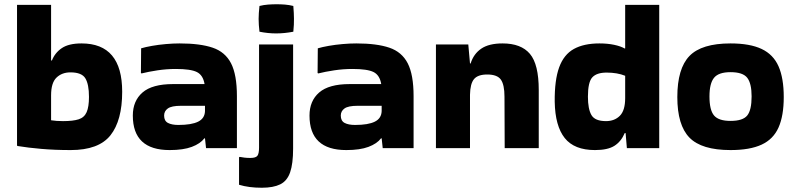

<svg xmlns="http://www.w3.org/2000/svg" viewBox="-20 -705 3727 902"><path d="M554 -274Q554 -139 499 -69.5Q444 0 312 0Q238 0 174.5 -5.5Q111 -11 63 -19L60 -21V-682H220V-421H224Q238 -457 270.5 -479Q303 -501 363 -501Q554 -501 554 -274ZM220 -257V-140Q244 -136 276 -136Q323 -136 349.5 -144.5Q376 -153 387 -178Q398 -203 398 -250Q398 -309 381 -337Q364 -365 311 -365Q271 -365 245.5 -340.5Q220 -316 220 -257Z M824 -501Q920 -501 979 -481Q1038 -461 1065.5 -407.5Q1093 -354 1093 -253V-9H948L943 -55H940Q921 -30 881 -15Q841 0 777 0Q604 0 604 -162Q604 -231 649.5 -270.5Q695 -310 793 -310H941Q934 -352 905 -366.5Q876 -381 806 -381Q762 -381 719.5 -374.5Q677 -368 645 -360L642 -362L643 -478Q663 -484 694 -489.5Q725 -495 759.5 -498Q794 -501 824 -501ZM818 -118Q880 -118 911 -133.5Q942 -149 943 -183V-208H830Q786 -208 768.5 -195.5Q751 -183 751 -162Q751 -137 769 -127.5Q787 -118 818 -118Z M1358 -677Q1361 -641 1361 -617Q1361 -603 1360.5 -588.5Q1360 -574 1358 -556Q1337 -552 1317 -550Q1297 -548 1277 -548Q1258 -548 1238.5 -550Q1219 -552 1199 -556Q1197 -573 1196 -587.5Q1195 -602 1195 -616Q1195 -629 1196 -644Q1197 -659 1199 -677Q1219 -682 1239.5 -683.5Q1260 -685 1280 -685Q1299 -685 1318.5 -683.5Q1338 -682 1358 -677ZM1357 -7Q1357 64 1343 104.5Q1329 145 1296.5 161Q1264 177 1210 177Q1179 177 1152.5 173.5Q1126 170 1103 163V34L1106 32Q1117 34 1128.5 35.5Q1140 37 1156 37Q1182 37 1189.5 26.5Q1197 16 1197 -12V-496H1357Z M1654 -501Q1750 -501 1809 -481Q1868 -461 1895.5 -407.5Q1923 -354 1923 -253V-9H1778L1773 -55H1770Q1751 -30 1711 -15Q1671 0 1607 0Q1434 0 1434 -162Q1434 -231 1479.5 -270.5Q1525 -310 1623 -310H1771Q1764 -352 1735 -366.5Q1706 -381 1636 -381Q1592 -381 1549.5 -374.5Q1507 -368 1475 -360L1472 -362L1473 -478Q1493 -484 1524 -489.5Q1555 -495 1589.5 -498Q1624 -501 1654 -501ZM1648 -118Q1710 -118 1741 -133.5Q1772 -149 1773 -183V-208H1660Q1616 -208 1598.5 -195.5Q1581 -183 1581 -162Q1581 -137 1599 -127.5Q1617 -118 1648 -118Z M2188 -9H2028V-496H2180L2188 -407H2191Q2205 -452 2241 -476.5Q2277 -501 2341 -501Q2428 -501 2469.5 -452Q2511 -403 2511 -282V-9H2351L2350 -251Q2350 -307 2333 -331Q2316 -355 2269 -355Q2225 -355 2207 -333.5Q2189 -312 2188 -260Z M2925 -9 2919 -80H2915Q2898 -40 2866.5 -20Q2835 0 2775 0Q2678 0 2633 -56.5Q2588 -113 2586 -227Q2585 -329 2607 -389Q2629 -449 2676 -475Q2723 -501 2796 -501Q2834 -501 2865 -494.5Q2896 -488 2915 -477L2917 -478V-682H3077V-9ZM2827 -136Q2867 -136 2892 -161Q2917 -186 2917 -244V-349Q2880 -364 2830 -364Q2783 -364 2762.5 -341.5Q2742 -319 2742 -251Q2742 -193 2758.5 -164.5Q2775 -136 2827 -136Z M3162 -249Q3162 -383 3219 -442Q3276 -501 3412 -501Q3503 -501 3558 -475Q3613 -449 3637.5 -393.5Q3662 -338 3662 -249Q3662 -161 3637.5 -106Q3613 -51 3558 -25.5Q3503 0 3412 0Q3276 0 3219 -58.5Q3162 -117 3162 -249ZM3412 -137Q3470 -137 3490.5 -162.5Q3511 -188 3511 -252Q3511 -313 3490.5 -339.5Q3470 -366 3412 -366Q3356 -366 3334.5 -339.5Q3313 -313 3313 -252Q3313 -188 3334.5 -162.5Q3356 -137 3412 -137Z"/></svg>

Font: Bakbak One
Style: Regular
Weight: 400
Designer: Saumya Kishore and Sanchit Sawaria
Foundry: A Good Feeling
Version: Version 1.003; ttfautohint (v1.8.3)